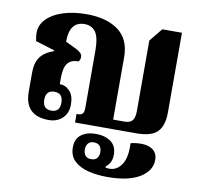

<svg xmlns="http://www.w3.org/2000/svg" viewBox="-87 -652 1025 991"><g transform="rotate(10 425.5 -156.5)"><path d="M189 11Q63 11 63 -116V-216Q63 -266 84.5 -296.5Q106 -327 155 -344V-348L55 -379Q52 -394 51 -404Q50 -414 50 -421Q50 -464 81.5 -495.5Q113 -527 166.5 -544Q220 -561 288 -561Q395 -561 456 -515Q517 -469 517 -376V-49H577Q607 -49 618.5 -65Q630 -81 630 -112V-483L686 -552H789V-133Q789 -66 758 -33Q727 0 646 0H326V-45H336Q365 -45 365 -80V-383Q365 -454 344.5 -481.5Q324 -509 287 -509Q208 -509 208 -403L266 -375Q298 -359 298 -339Q298 -323 289 -314Q251 -314 232.5 -291.5Q214 -269 214 -213V-181H218Q244 -181 266.5 -158Q289 -135 289 -88Q289 -42 261 -15.5Q233 11 189 11ZM194 -39Q239 -39 239 -88Q239 -138 194 -138Q149 -138 149 -88Q149 -65 160 -52Q171 -39 194 -39ZM538 248Q485 248 439.5 237Q394 226 365.5 199.5Q337 173 337 128Q337 83 366.5 61Q396 39 444 39Q490 39 521 61Q552 83 552 129Q552 154 543 170.5Q534 187 521 195V201Q529 204 542 204Q579 204 603 171Q627 138 627 78V55Q692 41 729.5 58Q767 75 767 118Q767 176 707.5 212Q648 248 538 248ZM440 172Q461 172 471 160Q481 148 481 128Q481 108 471 96Q461 84 440 84Q420 84 410 96Q400 108 400 128Q400 148 410 160Q420 172 440 172Z"/></g></svg>

Font: Noto Serif Thai SemiCondensed ExtraBold
Style: Regular
Weight: 800
Width: 4
Designer: Monotype Design Team
Foundry: Monotype Imaging Inc.
Version: Version 2.002; ttfautohint (v1.8.4.7-5d5b)